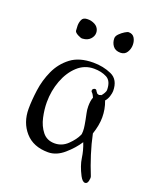

<svg xmlns="http://www.w3.org/2000/svg" viewBox="-105 -546 494 633"><g transform="rotate(20 141.5 -230.0)"><path d="M271 28Q262 28 253 11Q237 -20 233.5 -45.5Q230 -71 220 -96Q204 -71 177.5 -48Q151 -25 122 -25Q70 -25 41.5 -57.5Q13 -90 13 -138Q13 -167 18 -204Q23 -241 38.5 -275Q54 -309 83.5 -331.5Q113 -354 162 -354Q197 -354 226 -341Q255 -328 255 -288Q255 -281 251.5 -269.5Q248 -258 240 -249H241Q246 -236 248.5 -222Q251 -208 251 -194Q251 -167 240 -134Q247 -100 258 -65.5Q269 -31 282 1Q284 6 281.5 17Q279 28 271 28ZM132 -60Q158 -60 177.5 -79Q197 -98 205 -116Q207 -119 207 -130Q207 -140 205 -151Q203 -162 202 -168Q200 -179 197.5 -190Q195 -201 195 -213Q195 -233 200 -245Q198 -249 196 -253Q194 -257 189 -262Q188 -263 188 -266Q188 -271 193.5 -273.5Q199 -276 203 -271H202Q207 -264 208.5 -262.5Q210 -261 216 -260Q220 -262 223 -262Q227 -266 231 -273Q235 -280 235 -284Q235 -316 216 -326Q197 -336 171 -336Q138 -336 113.5 -313.5Q89 -291 75.5 -255Q62 -219 62 -179Q62 -154 68 -126.5Q74 -99 89.5 -79.5Q105 -60 132 -60ZM234 -415Q216 -415 207.5 -426.5Q199 -438 199 -453Q199 -461 207 -469Q215 -477 224 -482.5Q233 -488 237 -488Q251 -488 257.5 -477.5Q264 -467 264 -453Q264 -439 256.5 -427Q249 -415 234 -415ZM101 -416Q96 -415 84.5 -421Q73 -427 72 -433Q72 -437 71.5 -441.5Q71 -446 71 -451Q71 -462 75.5 -472Q80 -482 95 -482Q102 -482 107 -481Q123 -477 130 -468.5Q137 -460 137 -449Q137 -437 127.5 -427Q118 -417 101 -416Z"/></g></svg>

Font: Ruge Boogie
Style: Regular
Weight: 400
Designer: Robert E. Leuschke
Foundry: Robert E. Leuschke
Version: Version 1.010; ttfautohint (v1.8.3)